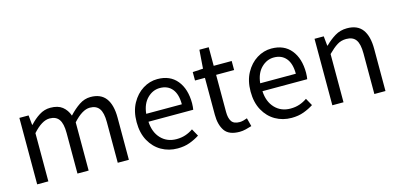

<svg xmlns="http://www.w3.org/2000/svg" viewBox="-65 -1099 3151 1515"><g transform="rotate(-15 1511.0 -341.0)"><path d="M91.8 0V-543H167L174.8 -463.9H178.2Q213.4 -502.9 255.9 -530Q298.3 -557.1 347.2 -557.1Q409.2 -557.1 444.8 -529.1Q480.5 -501 497.1 -453.1Q539.1 -498.5 582.8 -527.8Q626.5 -557.1 675.8 -557.1Q759.8 -557.1 800.3 -502.7Q840.8 -448.2 840.8 -344.2V0H750V-332Q750 -408.7 725.3 -442.9Q700.7 -477.1 648.9 -477.1Q587.4 -477.1 512.2 -394V0H420.9V-332Q420.9 -408.7 396.2 -442.9Q371.6 -477.1 319.8 -477.1Q257.3 -477.1 183.1 -394V0Z M1236.8 13.2Q1164.6 13.2 1105.7 -20.5Q1046.9 -54.2 1011.7 -117.9Q976.6 -181.6 976.6 -271Q976.6 -358.9 1011.7 -423.1Q1046.9 -487.3 1102.8 -522.2Q1158.7 -557.1 1221.7 -557.1Q1325.2 -557.1 1381.6 -487.8Q1438 -418.5 1438 -301.8Q1438 -287.1 1436.5 -273.4Q1435.1 -259.8 1433.6 -250H1067.9Q1072.3 -163.1 1121.3 -111.6Q1170.4 -60.1 1247.6 -60.1Q1287.6 -60.1 1320.8 -71.3Q1354 -82.5 1383.8 -103L1417 -43Q1380.9 -19.5 1336.7 -3.2Q1292.5 13.2 1236.8 13.2ZM1066.9 -314.9H1357.9Q1357.9 -397.5 1322.3 -440.7Q1286.6 -483.9 1222.7 -483.9Q1165 -483.9 1120.1 -439.5Q1075.2 -395 1066.9 -314.9Z M1743.2 13.2Q1655.8 13.2 1621.8 -36.6Q1587.9 -86.4 1587.9 -168V-469.2H1506.8V-538.1L1591.8 -543L1603 -694.8H1679.2V-543H1826.2V-469.2H1679.2V-166Q1679.2 -115.7 1697.5 -88.4Q1715.8 -61 1763.2 -61Q1777.3 -61 1794.4 -65.4Q1811.5 -69.8 1825.2 -75.2L1842.8 -6.8Q1819.8 0.5 1793.7 6.8Q1767.6 13.2 1743.2 13.2Z M2168 13.2Q2095.7 13.2 2036.9 -20.5Q1978 -54.2 1942.9 -117.9Q1907.7 -181.6 1907.7 -271Q1907.7 -358.9 1942.9 -423.1Q1978 -487.3 2033.9 -522.2Q2089.8 -557.1 2152.8 -557.1Q2256.3 -557.1 2312.7 -487.8Q2369.1 -418.5 2369.1 -301.8Q2369.1 -287.1 2367.7 -273.4Q2366.2 -259.8 2364.7 -250H1999Q2003.4 -163.1 2052.5 -111.6Q2101.6 -60.1 2178.7 -60.1Q2218.8 -60.1 2252 -71.3Q2285.2 -82.5 2314.9 -103L2348.1 -43Q2312 -19.5 2267.8 -3.2Q2223.6 13.2 2168 13.2ZM1998 -314.9H2289.1Q2289.1 -397.5 2253.4 -440.7Q2217.8 -483.9 2153.8 -483.9Q2096.2 -483.9 2051.3 -439.5Q2006.3 -395 1998 -314.9Z M2502.9 0V-543H2578.1L2585.9 -464.8H2589.4Q2627.9 -503.4 2671.9 -530.3Q2715.8 -557.1 2771 -557.1Q2856.4 -557.1 2896.7 -502.7Q2937 -448.2 2937 -344.2V0H2846.2V-332Q2846.2 -408.7 2821.8 -442.9Q2797.4 -477.1 2743.2 -477.1Q2701.2 -477.1 2668.2 -456.1Q2635.3 -435.1 2594.2 -394V0Z"/></g></svg>

Font: `nÑOS CN Regular
Style: Regular
Weight: 400
Designer: Ryoko NISHIZUKA ¬âXZm¬º[P (kana & ideographs); Paul D. Hunt (Latin, Greek & Cyrillic); Wenlong ZHANG _ e¬á¬ü¬ô (bopomof
Foundry: Adobe Systems Incorporated
Version: Version 1.004;PS 1.004;hotconv 1.0.82;makeotf.lib2.5.63406